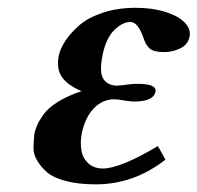

<svg xmlns="http://www.w3.org/2000/svg" viewBox="-20 -465 511 497"><path d="M191.9 -121.1Q187 -95.2 190.9 -74.7Q194.8 -54.2 209.5 -41.5Q224.1 -28.8 246.1 -28.8Q291 -28.8 388.7 -86.9L408.2 -51.8Q326.7 12.2 227.5 12.2Q183.6 12.2 150.9 3.7Q118.2 -4.9 102.1 -18.8Q85.9 -32.7 75.9 -49.8Q65.9 -66.9 66.7 -84.5Q67.4 -102.1 68.8 -118.2Q71.8 -130.9 76.2 -141.1Q80.6 -151.4 92.3 -168.2Q104 -185.1 129.2 -200.9Q154.3 -216.8 190.9 -229Q153.8 -245.1 139.6 -266.6Q125.5 -288.1 132.3 -321.8Q136.2 -339.4 148.9 -358.9Q161.6 -378.4 184.3 -398.7Q207 -418.9 245.6 -431.9Q284.2 -444.8 331.5 -444.8Q374.5 -444.8 408.4 -434.1Q442.4 -423.3 458.5 -406.2Q474.6 -389.2 470.7 -370.1Q466.3 -348.6 445.8 -339.4Q425.3 -330.1 405.3 -330.1Q379.4 -330.1 368.7 -338.6Q357.9 -347.2 352.5 -363.8Q337.9 -407.7 317.9 -408.2Q297.4 -408.2 276.1 -387.5Q254.9 -366.7 246.1 -325.2Q236.3 -279.3 247.3 -261.2Q258.3 -243.2 284.7 -243.2Q288.1 -244.1 293 -244.1Q319.8 -248 336.9 -248Q386.7 -248 382.3 -227.1Q377 -202.1 326.2 -202.1Q323.7 -202.1 319.3 -202.6Q314.9 -203.1 309.1 -203.9Q303.2 -204.6 299.8 -205.1Q284.2 -208 276.4 -208Q245.6 -208 223.1 -184.8Q200.7 -161.6 191.9 -121.1Z"/></svg>

Font: Linux Libertine Slanted
Style: Semibold Slanted
Weight: 600
Designer: Philipp H. Poll
Foundry: Philipp H. Poll
Version: Version 5.1.1